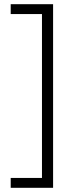

<svg xmlns="http://www.w3.org/2000/svg" viewBox="-20 -736 353 915"><path d="M31 112V159H233V-716H31V-669H180V112Z"/></svg>

Font: Noto Sans Myanmar Condensed Light
Style: Regular
Weight: 300
Width: 3
Designer: Monotype Design Team
Foundry: Monotype Imaging Inc.
Version: Version 2.107